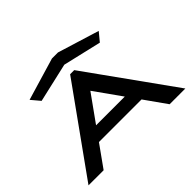

<svg xmlns="http://www.w3.org/2000/svg" viewBox="-165 -1065 1329 1329"><g transform="rotate(-45 500.0 -400.0)"><path d="M210 -643 498 -709 780 -643 832 -706 527 -800H468L156 -707ZM820 0H974L520 -634H480L26 0H174L289 -161H706ZM498 -454 638 -257H357Z"/></g></svg>

Font: Inconsolata UltraExpanded
Style: Bold
Weight: 700
Width: 9
Monospace: yes
Designer: Raph Levien, Cyreal, Brenton Simpson
Foundry: Raph Levien, Cyreal, Google
Version: Version 3.100